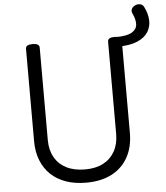

<svg xmlns="http://www.w3.org/2000/svg" viewBox="-68 -1149 1063 1228"><g transform="rotate(-5 463.5 -535.0)"><path d="M903 -1067Q924 -1025 926.5 -983.5Q929 -942 908 -907Q887 -872 838.5 -851Q790 -830 710 -830V-892Q779 -893 809.5 -912Q840 -931 841.5 -962.5Q843 -994 824 -1033Q816 -1050 823.5 -1063.5Q831 -1077 846.5 -1084Q862 -1091 878.5 -1087.5Q895 -1084 903 -1067ZM436 19Q363 19 306 -1Q249 -21 209 -59Q169 -97 147.5 -151.5Q126 -206 126 -274V-867Q126 -881 137 -887.5Q148 -894 170 -894Q192 -894 203 -887.5Q214 -881 214 -867V-274Q214 -210 240.5 -163Q267 -116 316.5 -91Q366 -66 436 -66Q504 -66 552 -91Q600 -116 626.5 -163Q653 -210 653 -274V-867Q653 -881 664 -887.5Q675 -894 697 -894Q741 -894 741 -867V-274Q741 -183 704 -117Q667 -51 599 -16Q531 19 436 19Z"/></g></svg>

Font: Playwrite HR Lijeva
Style: Regular
Weight: 400
Designer: Veronika Burian, José Scaglione
Foundry: TypeTogether
Version: Version 1.002